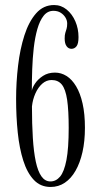

<svg xmlns="http://www.w3.org/2000/svg" viewBox="-20 -731 398 763"><path d="M181 12Q141 12 114.5 -16Q88 -44 72.5 -92.8Q57 -141.5 50.5 -204.5Q44 -267.5 44 -338Q44 -404 51.8 -470Q59.5 -536 77 -590.5Q94.5 -645 123.5 -678Q152.5 -711 195 -711Q223 -711 245 -693Q267 -675 279.5 -646Q292 -617 292 -583.5Q292 -557 284 -547Q276 -537 264 -537Q252 -537 244.5 -547.5Q237 -558 237 -578Q237 -592 239.5 -600.2Q242 -608.5 244.5 -616.5Q247 -624.5 247 -637.5Q247 -650 240 -661.5Q233 -673 221 -680.5Q209 -688 192.5 -688Q169 -688 153.5 -668.5Q138 -649 128.5 -615.8Q119 -582.5 114.2 -541Q109.5 -499.5 108 -455.5Q106.5 -411.5 106.5 -370.5Q108.5 -383 119.8 -399.8Q131 -416.5 151 -429.5Q171 -442.5 198.5 -442.5Q223 -442.5 244.5 -429Q266 -415.5 282.5 -388Q299 -360.5 308.2 -319.5Q317.5 -278.5 317.5 -223Q317.5 -170 307.8 -126.8Q298 -83.5 280.2 -52.5Q262.5 -21.5 237.5 -4.8Q212.5 12 181 12ZM180.5 -10Q202.5 -10 218.8 -29.2Q235 -48.5 244 -95Q253 -141.5 253 -222.5Q253 -292.5 246.8 -334.5Q240.5 -376.5 225.8 -394.8Q211 -413 185 -413Q164.5 -413 148 -398.5Q131.5 -384 120.8 -360Q110 -336 107 -308Q107 -238 110.5 -182.8Q114 -127.5 122.2 -88.8Q130.5 -50 144.8 -30Q159 -10 180.5 -10Z"/></svg>

Font: Imbue 48pt Light
Style: Regular
Weight: 300
Designer: Tyler Finck
Foundry: Etcetera Type Company
Version: Version 1.102